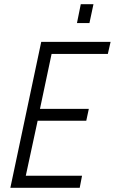

<svg xmlns="http://www.w3.org/2000/svg" viewBox="-20 -888 543 908"><path d="M175 -690H503L490 -633H224L169 -373H400L388 -317H158L102 -57H368L357 0H29ZM362 -868H422L403 -779H344Z"/></svg>

Font: Decalotype Light Italic
Style: Regular
Weight: 300
Italic angle: -12°
Designer: Alfredo Marco Pradil
Foundry: Alfredo Marco Pradil
Version: Version 1.0